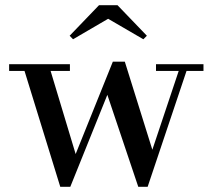

<svg xmlns="http://www.w3.org/2000/svg" viewBox="-20 -706 818 736"><path d="M760 -460V-434H695L546 10H510L391.5 -342.5L249.5 10H211L74 -434H15V-460H248V-434H174L270 -115.5L412.5 -469.5H458.5L564 -132L665 -434H578V-460ZM260 -555.5 247 -569 359.5 -686H430.5L543 -569L529.5 -555.5L394.5 -634Z"/></svg>

Font: Bodoni Moda SC 9pt Medium
Style: Regular
Weight: 500
Designer: Owen Earl
Foundry: indestructible type
Version: Version 2.005